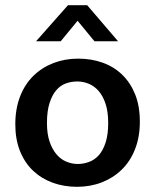

<svg xmlns="http://www.w3.org/2000/svg" viewBox="-20 -710 598 740"><path d="M519 -241Q519 -182 500.5 -135Q482 -88 449 -56Q416 -24 372 -7Q328 10 277 10Q226 10 182.5 -6Q139 -22 107 -52.5Q75 -83 57 -128Q39 -173 39 -231Q39 -291 57.5 -338.5Q76 -386 109 -418Q142 -450 186 -467Q230 -484 281 -484Q332 -484 375.5 -468.5Q419 -453 451 -422Q483 -391 501 -346Q519 -301 519 -241ZM397 -236Q397 -279 387 -309.5Q377 -340 360.5 -359Q344 -378 322.5 -387Q301 -396 278 -396Q255 -396 234 -388.5Q213 -381 197 -362.5Q181 -344 171 -313Q161 -282 161 -236Q161 -194 171 -164.5Q181 -135 197.5 -115.5Q214 -96 235.5 -87Q257 -78 280 -78Q302 -78 323.5 -86Q345 -94 361 -112Q377 -130 387 -160.5Q397 -191 397 -236ZM435 -551H344L279 -630L214 -551H119L242 -690H316Z"/></svg>

Font: Ek Mukta SemiBold
Style: Regular
Weight: 600
Designer: Girish Dalvi and Yashodeep Gholap
Foundry: Ek Type
Version: Version 2.538;PS 1.002;hotconv 16.6.51;makeotf.lib2.5.65220;